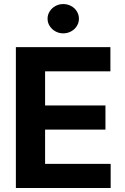

<svg xmlns="http://www.w3.org/2000/svg" viewBox="-20 -944 629 964"><path d="M59.7 -707.2H534.3V-585.8H206.4V-414.5H509.5V-293.3H206.4V-121.4H535.6V0H59.7ZM218.8 -850Q218.8 -869.9 229.6 -887Q240.4 -904 258.4 -913.8Q276.3 -923.6 297.7 -923.6Q318.9 -923.6 337.1 -913.8Q355.4 -904 365.8 -887Q376.3 -869.9 376.3 -850Q376.3 -830.2 365.8 -813.3Q355.4 -796.4 337.1 -786.5Q318.9 -776.5 297.7 -776.5Q276.3 -776.5 258.4 -786.5Q240.4 -796.4 229.6 -813.3Q218.8 -830.2 218.8 -850Z"/></svg>

Font: Pretendard Variable
Style: Regular
Weight: 400
Designer: Base glyphs from Inter by Rasmus Andersson; Hangul glyphs from Noto Sans CJK(Source Han Sans) by Jang Soo-young and Kang
Foundry: Kil Hyung-jin
Version: Version 1.100;FEAKit 1.0